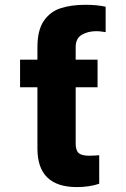

<svg xmlns="http://www.w3.org/2000/svg" viewBox="-20 -759 517 789"><path d="M380.9 -400.4H291V-168.9Q291 -140.6 303.5 -129.9Q315.9 -119.1 345.7 -119.1Q364.3 -119.1 387.7 -121.1V-3.9Q346.7 9.8 295.9 9.8Q133.8 9.8 133.8 -148.4V-400.4H62.5V-513.7H133.8V-565.4Q133.8 -634.3 159.7 -672.6Q185.5 -710.9 228.8 -725.1Q272 -739.3 332 -739.3Q377.9 -739.3 414.1 -731.4V-627Q407.2 -627.9 396.5 -629.4Q385.7 -630.9 376 -630.9Q341.8 -630.9 316.4 -616.2Q291 -601.6 291 -565.4V-513.7H380.9Z"/></svg>

Font: Pretendard JP ExtraBold
Style: Regular
Weight: 800
Designer: Base glyphs from Inter by Rasmus Andersson; Hangeul glyphs from Noto Sans CJK(Source Han Sans) by Jang Soo-young and Kan
Foundry: Kil Hyung-jin
Version: Version 1.309